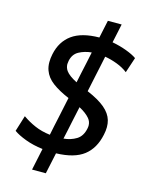

<svg xmlns="http://www.w3.org/2000/svg" viewBox="-136 -886 845 1105"><g transform="rotate(15 286.0 -333.0)"><path d="M166 137Q173 103.5 180 71Q187 38.5 193.5 7Q136 0 89.5 -17.5Q43 -35 17 -54L46.5 -149Q81 -124.5 121.8 -106.8Q162.5 -89 213 -83Q218.5 -110.5 224.2 -137.5Q230 -164.5 236 -192L262 -315Q201.5 -340.5 162.8 -369.5Q124 -398.5 110 -438Q102 -459.5 102 -486.5Q102 -509 107.5 -535Q124 -613.5 181.5 -655Q239 -696.5 343.5 -697.5Q349 -723 354.5 -749.5Q360 -776 366 -803H448Q442 -774 436 -746Q430 -718 424 -690.5Q469.5 -682 509.8 -667Q550 -652 572.5 -636L542 -544Q514.5 -565.5 477.5 -579.5Q440.5 -593.5 404.5 -599.5Q398 -568 391.5 -537Q384.5 -505.5 378 -474L358.5 -381.5Q428 -352 465.2 -320.5Q502.5 -289 513.5 -251Q519 -232 519 -210Q519 -188.5 513.5 -164Q496 -79.5 439.8 -35.8Q383.5 8 275 11Q268.5 41.5 261.8 73Q255 104.5 248 137ZM207.5 -522Q205.5 -511.5 205 -502Q205.5 -480.5 217.5 -463.5Q235 -439 283.5 -414.5L296 -474Q303 -506.5 310 -538.5Q316.5 -570.5 323.5 -603Q282 -599 249 -581.2Q216 -563.5 207.5 -522ZM318 -192Q312 -164.5 306.5 -137Q300.5 -109.5 294.5 -82Q337.5 -86 370.5 -106.2Q403.5 -126.5 413 -174Q415 -183 415 -191.5Q415 -215 399.5 -233.5Q378.5 -258.5 337 -280.5Z"/></g></svg>

Font: Heraclito Medium
Style: Italic
Weight: 500
Italic angle: -12°
Designer: Kostas Bartsokas (font) & Cristiano Sobral (main changes)
Foundry: Kostas Bartsokas (font) & Cristiano Sobral (main changes)
Version: Version 1.00;July 8, 2020;FontCreator 13.0.0.2655 64-bit